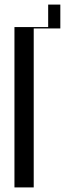

<svg xmlns="http://www.w3.org/2000/svg" viewBox="-20 -817 283 837"><path d="M43 -699H190V-797H243V-693H127V0H43Z"/></svg>

Font: Moniqa SemBd Narrow Display
Style: Regular
Weight: 600
Width: 4
Designer: Rajesh Rajput
Foundry: Rajesh Rajput
Version: Version 1.000